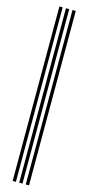

<svg xmlns="http://www.w3.org/2000/svg" viewBox="-154 -942 505 1095"><g transform="rotate(15 98.0 -395.0)"><path d="M127.2 120V-910H146.5V120ZM49.8 120V-910H69V120ZM88.5 120V-910H107.8V120Z"/></g></svg>

Font: Big Shoulders Inline Text Thin SemiBold
Style: Regular
Weight: 600
Version: Version 2.002